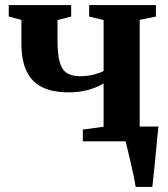

<svg xmlns="http://www.w3.org/2000/svg" viewBox="-20 -558 664 758"><path d="M515.5 180Q513 162.5 507.8 137Q502.5 111.5 496.2 84.8Q490 58 484.5 35Q479 12 475.5 -1L443 -58.5H605.5Q603.5 -42 601.2 -17.5Q599 7 596.2 35Q593.5 63 590.8 90.5Q588 118 585.5 141.5Q583 165 581.5 180ZM307 0V-46.5L389 -57.5V-228.5Q372.5 -218.5 351.8 -210.5Q331 -202.5 306 -198Q281 -193.5 250 -193.5Q187.5 -193.5 146.5 -213.8Q105.5 -234 85 -276.8Q64.5 -319.5 64.5 -386.5V-479.5L14.5 -492.5V-538H261V-492.5L207 -479V-400Q207 -345 215.5 -313.8Q224 -282.5 243.8 -269.8Q263.5 -257 297 -257Q325 -257 350 -263.5Q375 -270 389 -277.5V-479L332 -492.5V-538H595.5V-492.5L531.5 -479.5V-57.5L596.5 -46.5V0Z"/></svg>

Font: Merriweather 60pt
Style: Bold
Weight: 700
Version: Version 2.100